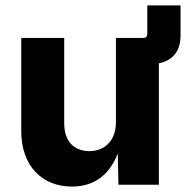

<svg xmlns="http://www.w3.org/2000/svg" viewBox="-20 -687 708 714"><path d="M247.6 6.8C333 6.8 388.2 -39.6 418 -116.2L420.4 0H570.8V-451.7C619.1 -460.9 651.4 -494.1 651.4 -554.2V-667H527.8V-562C527.8 -551.3 522.9 -545.9 512.2 -545.9H411.1V-232.4C411.1 -165 370.6 -125 312 -125C253.4 -125 218.8 -163.6 218.8 -228V-545.9H59.1V-198.7C59.1 -72.8 133.8 6.8 247.6 6.8Z"/></svg>

Font: Raveo
Style: Bold
Weight: 700
Designer: Jakub Foglar, Rasmus Andersson (Inter)
Foundry: Jakubfoglar.com
Version: Version 1.100;Glyphs 3.2.3 (3260)